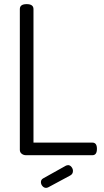

<svg xmlns="http://www.w3.org/2000/svg" viewBox="-20 -751 503 929"><path d="M76 -26C76 -18 79 -11.7 85 -7C91 -2.3 98 0 106 0H427C441.7 0 449 -10.3 449 -31C449 -51 441.7 -61 427 -61H142V-707C142 -723 131 -731 109 -731C87 -731 76 -723 76 -707ZM178 130C178 137.3 180.5 143.8 185.5 149.5C190.5 155.2 196.3 158 203 158C206.3 158 210 157 214 155L320 98C328.7 93.3 333 86 333 76C333 69.3 330.7 63 326 57C321.3 51 315.7 48 309 48C307 48 304 48.7 300 50L189 112C181.7 116 178 122 178 130Z"/></svg>

Font: Terminal Dosis
Style: Book
Weight: 400
Designer: EdgarTolentino, PabloImpallari, IginoMarini
Foundry: EdgarTolentino, PabloImpallari, IginoMarini
Version: Version 1.006